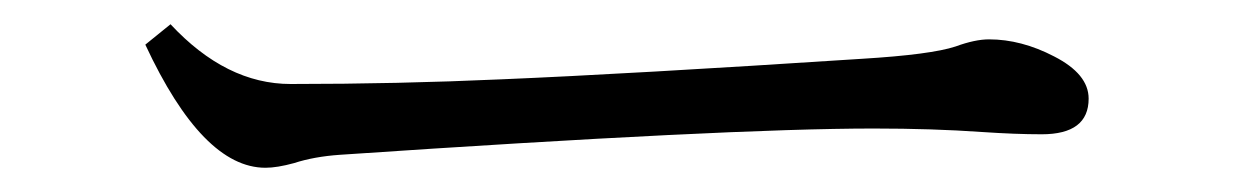

<svg xmlns="http://www.w3.org/2000/svg" viewBox="-20 -464 1040 160"><path d="M122.1 -443.8Q168.5 -394 222.2 -394Q311.5 -394 397.9 -397.9Q503.4 -402.3 698.2 -415Q755.9 -418.5 776.4 -425.3Q792.5 -431.2 804.2 -431.2Q831.1 -431.2 858.4 -417Q887.2 -402.3 887.2 -381.8Q887.2 -352.1 848.1 -352.1Q826.2 -352.1 798.3 -354Q757.3 -356.9 708 -356.9Q586.4 -356.9 263.2 -335Q241.7 -333.5 225.1 -328.1Q210.9 -324.2 201.2 -324.2Q148.9 -324.2 101.1 -426.8Z"/></svg>

Font: I.MingCP
Style: Regular
Weight: 400
Designer: I.Font Project
Version: Version 8.000; Sep 06, 2022